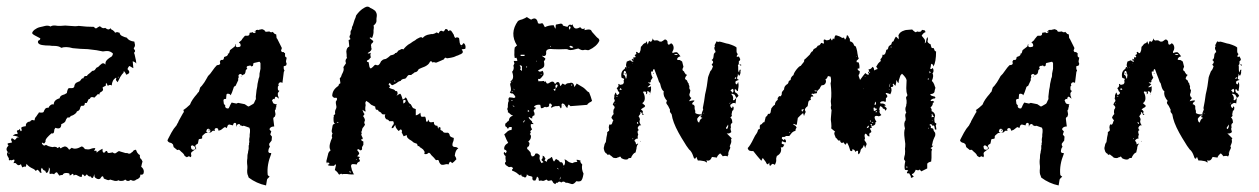

<svg xmlns="http://www.w3.org/2000/svg" viewBox="-22 -555 3844 586"><path d="M4 -111Q-2 -117 4 -118L9 -119Q13 -119 15 -121Q10 -129 13 -132Q15 -135 22 -128L26 -130L28 -133Q30 -137 36 -135Q31 -140 17 -141Q19 -143 23 -145L26 -146H29Q31 -145 31.5 -146.5Q32 -148 31 -151Q28 -156 31 -157L35 -158Q36 -158 37 -160L38 -162L39 -160L40 -157Q40 -154 43 -155Q45 -157 44 -160L43 -163V-165Q43 -168 57 -170Q56 -176 60 -180Q64 -184 70 -184Q71 -187 76 -189L80 -188H84Q83 -194 89 -200L93 -206Q95 -208 97 -212Q107 -210 111 -213L113 -218L116 -223Q120 -227 126 -226Q128 -231 132 -234Q137 -238 142 -236Q142 -250 160 -255Q161 -262 169 -265L175 -267L182 -271Q184 -284 188 -286H197Q204 -286 205 -292Q205 -297 210 -302L216 -305L221 -307L224 -310L226 -313Q229 -317 233 -316Q233 -322 239 -323H243Q245 -325 246 -327Q254 -333 260 -339Q262 -338 267 -341L270 -345L272 -348L278 -351L283 -356Q289 -362 293 -362Q296 -362 300 -358Q298 -368 309 -376L313 -379L318 -382Q321 -384 323 -391Q318 -397 309 -399Q304 -400 292 -398Q276 -402 246 -405L223 -406L200 -408Q179 -414 165 -409Q158 -415 142 -415H137L129 -416Q116 -416 111 -417Q100 -418 96 -422Q92 -426 95 -431L97 -432L99 -433Q101 -435 101 -438Q79 -449 77 -452Q74 -456 83 -464Q91 -470 99 -472L108 -474L116 -476Q126 -478 132 -474Q138 -478 147 -477L155 -476H163L177 -477L191 -476Q209 -474 218 -476Q242 -473 265 -473Q268 -467 273 -469L277 -472L283 -475Q286 -472 290 -470Q294 -468 299 -470Q310 -461 315 -469Q316 -467 318 -465L322 -463Q328 -459 329 -455Q333 -457 336 -457L339 -456L343 -455Q344 -448 351 -445L358 -442L365 -440Q371 -430 388 -428L389 -423L390 -418Q390 -412 386 -408L388 -404L390 -401Q391 -397 387 -394Q389 -390 391 -379L393 -370L394 -361Q392 -365 383 -368L384 -358L385 -347L381 -349L378 -351L374 -353Q373 -354 372 -353Q371 -352 369.5 -349.5Q368 -347 367 -344Q380 -332 363 -327L361 -332L358 -336Q355 -340 355 -333Q351 -330 345 -320L341 -312L337 -304Q331 -310 332 -313Q334 -316 332 -318Q320 -311 319 -294Q314 -298 307 -293Q304 -300 302 -302Q301 -301 301 -297Q302 -293 298 -292L294 -290Q291 -288 291 -287Q295 -280 289 -276L286 -274L284 -273Q281 -270 281 -266Q277 -270 274 -265L270 -261L266 -257Q255 -262 252 -253Q248 -254 246 -247Q244 -242 243 -241Q242 -240 237 -241Q237 -232 231 -232H226Q224 -230 223 -227Q221 -218 217 -217L213 -215Q211 -213 211 -211Q203 -203 194 -201Q190 -194 185 -197Q181 -193 180 -191L178 -186Q177 -181 165 -176Q165 -158 147 -165Q146 -164 144 -160L143 -153Q142 -146 135 -148Q118 -133 117 -127V-123Q116 -122 114 -118Q112 -116 110 -118L108 -119L106 -120Q105 -116 110 -112Q114 -109 118 -113Q126 -108 133 -107L139 -106L143 -107Q152 -107 153 -103Q154 -103 156 -104.5Q158 -106 160 -107Q161 -101 165 -103L167 -105L170 -106Q174 -108 176 -108Q183 -108 189 -98L193 -101L197 -104Q208 -97 227 -108Q230 -108 233 -105L235 -103L237 -100Q248 -98 253 -100L259 -102Q262 -103 269 -103Q267 -97 265 -94Q267 -95 272 -95Q273 -94 273 -89Q280 -96 291 -101Q290 -89 295 -89L298 -90L300 -93Q302 -95 305 -94Q305 -88 311 -88L317 -89L322 -90Q327 -85 332 -88L336 -91L341 -94L347 -92L354 -90Q361 -87 366 -88Q374 -83 380 -90L383 -92L385 -95Q389 -98 393 -98L395 -93L397 -89Q401 -83 405 -82Q404 -74 407 -71L410 -68L413 -62Q411 -56 409 -46Q417 -40 417 -31Q417 -20 406 -22Q407 -16 403 -12L399 -9L394 -7Q387 0 377 -6Q368 1 360 -7Q356 -3 350 -3Q344 -2 339 -5Q336 -2 328 -3L321 -5L314 -7Q310 -4 305 -6L300 -8L295 -10Q292 -24 284 -10Q279 -6 271 -11Q264 -15 267 -24Q266 -22 264 -18L263 -15L262 -13Q259 -9 254 -17Q250 -14 243 -23L237 -17L231 -23Q228 -22 228 -20V-17L227 -15Q223 -15 221 -16L215 -19Q208 -24 203 -19Q202 -23 201 -24Q200 -25 198 -24L195 -21Q191 -19 190 -20Q193 -27 181 -27Q176 -27 174 -26Q171 -25 169 -21Q163 -21 159 -19Q153 -28 152 -29Q148 -30 143 -23Q139 -26 130 -24Q129 -25 129 -29L130 -34Q131 -41 127 -44Q128 -37 124 -30Q119 -23 116 -34Q110 -34 106 -43Q101 -38 105 -28Q100 -26 98 -32L95 -35L93 -37Q91 -37 87 -33Q86 -36 81 -39L73 -43Q64 -48 59 -55L58 -51L57 -46Q53 -48 46 -44Q45 -46 43.5 -49.5Q42 -53 42 -54Q35 -48 30 -53L28 -55L26 -57Q23 -58 19 -57Q25 -68 20 -68L17 -67L14 -66Q11 -65 9 -67Q6 -64 5 -67V-72L2 -77L0 -81Q-2 -87 2 -91Q-7 -100 4 -111ZM7 -87 6 -89H5L4 -88L5 -86ZM338 -317H339V-321H338ZM241 -316V-317H240V-316ZM316 -305 317 -304V-303Q317 -305 316 -305ZM578 -97Q579 -97 579 -98Q578 -98 578 -97ZM309 -103Z M489 -126Q490 -127 490 -129Q492 -133 501 -150Q509 -164 514 -169Q517 -172 518 -175Q518 -176 519.5 -178Q521 -180 522 -182Q523 -184 523 -185Q524 -186 524 -187L529 -196L534 -205L538 -212H539V-217L537 -219Q538 -219 547 -226Q549 -228 552 -230.5Q555 -233 556 -234L558 -236Q563 -250 580 -269L581 -271Q583 -273 585 -275L589 -288Q593 -291 602 -304Q605 -309 608.5 -315Q612 -321 613 -323Q619 -328 627 -340Q633 -349 640 -356L646 -357Q647 -357 649 -359L650 -361V-362L649 -367L652 -372H656Q660 -372 661 -376L662 -381L670 -384L673 -387Q675 -388 673 -390V-391Q677 -391 678 -395L680 -402L693 -412L695 -414L696 -419H699Q698 -419 698 -418Q696 -416 698 -413Q700 -411 703 -411L709 -412Q710 -412 712 -414Q713 -417 712 -418V-420L711 -422Q709 -424 707 -425L710 -428Q716 -432 717 -436L719 -438Q721 -441 723 -443L726 -446H734Q736 -446 737 -447L739 -449L740 -455L747 -456Q748 -457 749 -457Q751 -454 754 -454Q758 -454 759 -458V-459Q759 -462 758 -463L764 -464H765Q767 -462 768 -464L778 -466L785 -463L786 -461Q787 -458 791 -458L800 -459L803 -457Q806 -456 809 -457L810 -458L816 -452Q816 -451 818 -451L821 -450L822 -441V-439Q825 -436 825 -435Q831 -424 838 -409V-407L836 -402V-400L837 -398L839 -396H844Q845 -393 848 -393V-384Q848 -382 851 -380L853 -379L851 -369V-366L853 -360L851 -355L848 -354Q842 -353 844 -349V-345L845 -342L846 -341V-339L845 -337Q844 -336 844 -334L840 -302L838 -303L835 -304Q832 -304 830 -302Q827 -299 828 -296L829 -294L827 -292Q826 -291 826 -289V-283Q826 -280 829 -278H831Q830 -277 828 -274L826 -271V-266Q826 -262 827 -261L828 -259V-257L829 -256V-254L824 -258Q821 -261 818 -259Q816 -253 816 -253L817 -252L814 -253H812L810 -251Q807 -248 809 -247Q811 -241 813 -239L816 -238L819 -237H823L822 -235Q821 -234 821 -230L822 -228Q818 -227 820 -223V-222L819 -221Q817 -219 817 -217L819 -206L818 -204V-202Q817 -198 815 -198Q812 -196 812 -193L815 -169Q807 -169 803 -165Q799 -161 802 -158L806 -154L804 -148Q802 -145 804 -143L808 -138L807 -126L800 -117Q799 -114 800 -111L802 -107Q797 -102 797 -92Q797 -91 799 -89Q800 -88 802 -88H805L806 -86Q792 -52 795 -22Q795 -20 798 -18L801 -16L794 -9Q794 -8 793 -7L790 11Q761 5 737 -13L735 -19Q731 -26 733 -42V-48Q731 -62 733 -72Q733 -82 734 -86L735 -88V-91Q737 -99 737 -101V-111Q739 -113 738 -118L739 -121V-123Q738 -127 739 -133L740 -138V-144L741 -152V-159Q741 -161 740 -162Q740 -166 737 -166L723 -171H720L718 -170L716 -171L714 -172H712L711 -173Q711 -176 709 -176Q706 -177 705 -176Q700 -174 700 -169H699V-175Q699 -180 695 -180Q693 -180 692 -179Q690 -177 690 -176L689 -172Q688 -173 686 -173L678 -175Q675 -175 673 -172L670 -164L667 -166Q665 -168 662 -166L653 -159Q652 -159 651 -158L645 -156L644 -160Q643 -164 639 -164H637Q636 -164 634 -162Q633 -161 633 -159L634 -155L631 -156H628L626 -155L622 -151L614 -150L606 -149Q605 -149 604 -148L597 -142L596 -141L595 -139V-133Q593 -131 589 -131Q584 -131 584 -127L582 -117L576 -113Q575 -112 575 -112Q575 -110 574 -110Q574 -108 575 -107L577 -103L576 -101Q576 -100 575 -100L563 -91Q561 -89 561 -86L562 -79L560 -75L557 -77Q554 -79 552 -77L548 -75L547 -76Q544 -77 541 -80Q540 -85 531 -92L527 -96Q525 -98 523 -98L519 -97L508 -106L506 -114L504 -116Q501 -119 499 -119Q492 -120 489 -126ZM668 -253H665Q660 -253 660 -248L661 -240Q661 -238 662 -237L666 -233L665 -232Q665 -225 672 -224H673Q677 -224 677 -227Q679 -229 679 -231L682 -237Q684 -241 685 -242L699 -239Q701 -239 702 -240L705 -241L725 -237L734 -231Q736 -229 739 -231L751 -238L753 -240L758 -251Q759 -251 759 -253Q758 -258 760 -271L761 -280L763 -290L764 -299L766 -308L767 -313L768 -317Q769 -318 769.5 -321Q770 -324 770 -326V-330L771 -335L772 -340L773 -345V-362L771 -366Q768 -367 767 -366L754 -363Q751 -363 751 -359L750 -354L745 -352Q745 -354 742 -355H740L738 -354H735Q734 -354 733 -353L731 -351V-348L732 -346L733 -345L730 -343Q728 -341 728 -340Q727 -327 720 -327L719 -326L717 -325Q717 -327 716 -327L715 -328Q714 -328 713 -329Q712 -330 711 -329L708 -328Q705 -325 706 -322Q707 -321 707 -320L705 -316V-310L697 -293L693 -291Q691 -289 691 -287Q686 -271 682 -264Q680 -269 673 -269Q669 -269 669 -264ZM563 -111 561 -109Q560 -108 561 -107Q561 -98 567 -98H570Q574 -99 574 -102V-105L573 -107L568 -110Q567 -112 563 -111ZM614 -150 616 -151H617L620 -154Q620 -158 619 -159L617 -160L615 -162H613Q611 -162 609 -159V-158L608 -156Q607 -154 608 -153L610 -151Q611 -150 614 -150ZM616 -158Q617 -158 617 -157V-155L613 -159Q616 -159 616 -158ZM756 -456 755 -459 759 -460 758 -458Q757 -456 756 -456ZM714 -321 713 -323 715 -324Q715 -322 714 -321ZM708 -168V-169L709 -170Q709 -168 708 -168Z M975 -67 977 -75 979 -83Q980 -91 987 -96Q982 -104 985 -116L988 -126L992 -135Q989 -140 993 -148Q989 -152 991 -160L992 -165L993 -171Q994 -177 1001 -177Q996 -179 996 -189V-196Q998 -201 996 -203L999 -205L1001 -207Q1000 -213 1001 -217L1002 -220L1003 -222Q1006 -227 1004 -234L1003 -240V-245Q1010 -254 1004 -257Q997 -254 992 -262Q992 -281 1011 -293Q1011 -298 1017 -301L1016 -308L1015 -316Q1018 -319 1019 -321L1020 -324L1021 -327L1024 -333L1026 -338Q1028 -344 1026 -350L1030 -356L1034 -362Q1030 -372 1037 -378L1036 -382V-388L1035 -398Q1036 -410 1044 -413Q1042 -429 1042 -433Q1044 -433 1045 -434L1048 -436Q1044 -440 1045 -445L1047 -449Q1048 -450 1048 -454Q1047 -460 1050 -463L1052 -468V-471L1053 -474L1054 -476L1055 -478Q1058 -488 1060 -494L1063 -501L1065 -508Q1070 -515 1076 -521L1083 -527L1091 -532Q1101 -538 1108 -531L1116 -527L1123 -522Q1129 -514 1128 -506L1127 -498V-490Q1126 -483 1118 -477Q1120 -472 1118 -462Q1119 -452 1114 -440Q1114 -438 1111 -440L1108 -441L1106 -439Q1116 -431 1117 -430Q1118 -428 1116 -426L1115 -424L1113 -423Q1109 -418 1111 -413V-410L1112 -407Q1113 -400 1100 -393Q1102 -391 1105 -392L1107 -393L1110 -394Q1107 -388 1110 -380L1107 -377L1105 -374Q1102 -372 1098 -370Q1097 -368 1099 -366H1101L1103 -365L1104 -360L1105 -354Q1106 -347 1110 -346Q1116 -350 1121 -356Q1123 -358 1126 -357L1128 -356H1130Q1132 -355 1135 -358Q1138 -361 1141 -368L1147 -373Q1153 -375 1155 -375Q1156 -375 1163 -380Q1167 -383 1170 -386L1174 -387L1178 -388Q1183 -390 1184 -393Q1190 -393 1193 -400L1197 -402L1201 -404Q1205 -407 1209 -404Q1211 -407 1217 -413Q1223 -419 1231 -423L1238 -428L1245 -432L1250 -436L1256 -439Q1264 -444 1268 -439Q1275 -448 1289 -450L1294 -451H1299Q1307 -453 1310 -456L1313 -455L1317 -453Q1319 -460 1324 -461H1326L1328 -460Q1331 -458 1333 -460Q1336 -463 1337 -466Q1344 -468 1346 -460Q1352 -464 1355 -461L1358 -457L1361 -452L1363 -449L1364 -445Q1366 -440 1368 -439Q1372 -443 1379 -439L1380 -433L1381 -425Q1383 -417 1386 -417Q1389 -417 1392 -423Q1395 -423 1395 -422Q1401 -415 1398 -406L1392 -405Q1388 -405 1387 -404Q1395 -395 1385 -390L1380 -388L1376 -386Q1369 -384 1368 -383Q1365 -381 1355 -379L1349 -378L1342 -377Q1336 -382 1333 -374L1322 -369Q1318 -367 1310 -364H1307L1304 -365Q1300 -366 1298 -364Q1297 -367 1294 -368Q1292 -369 1290 -366Q1287 -358 1275 -352L1265 -348L1256 -344Q1252 -336 1247 -335L1243 -334L1241 -332Q1239 -331 1238 -330Q1237 -329 1235 -328L1233 -326H1229Q1224 -328 1219 -319L1215 -315L1209 -314Q1202 -312 1201 -308Q1198 -308 1193 -305L1189 -302L1186 -300L1182 -298L1180 -297L1176 -295Q1172 -295 1168 -302Q1164 -299 1164 -297L1167 -294Q1170 -291 1165 -288Q1166 -287 1170 -285L1176 -283Q1182 -282 1185 -277Q1191 -278 1191 -273Q1193 -268 1188 -263L1192 -265L1195 -267L1199 -269Q1202 -269 1207 -251Q1213 -253 1216 -258Q1219 -255 1220 -253L1222 -248Q1225 -241 1229 -238Q1232 -238 1235 -231Q1236 -228 1239 -225Q1241 -224 1247 -222V-203Q1254 -204 1261 -211Q1262 -200 1264 -199Q1265 -198 1275 -199Q1277 -197 1277 -195L1278 -191Q1278 -184 1281 -183Q1282 -183 1284 -186V-188L1286 -190Q1286 -184 1291 -182Q1293 -181 1302 -183Q1302 -171 1313 -171L1314 -167L1315 -163Q1317 -163 1317 -165V-168Q1323 -166 1323 -164L1322 -162Q1322 -159 1323 -158Q1328 -156 1329 -155L1330 -153L1331 -152Q1333 -149 1345 -150Q1348 -149 1350 -145V-143L1351 -141Q1352 -137 1363 -134Q1363 -129 1362 -125L1360 -120L1359 -116Q1358 -111 1360.5 -108.5Q1363 -106 1370 -106Q1372 -106 1377 -102Q1368 -98 1366 -80L1369 -75L1371 -69Q1363 -60 1358 -57Q1353 -63 1351 -61L1349 -58L1347 -53Q1342 -55 1336 -53L1331 -52H1326Q1322 -54 1321 -56L1319 -59L1318 -62Q1317 -69 1309 -66L1306 -69L1303 -73L1296 -80L1294 -82L1292 -85Q1291 -87 1287 -89L1284 -87L1281 -85Q1277 -84 1273 -85L1274 -90Q1274 -93 1272 -95L1270 -98L1268 -100Q1267 -101 1265 -102L1263 -104L1260 -105L1258 -108Q1256 -110 1253 -109Q1252 -118 1245 -118Q1244 -118 1239 -121L1236 -124L1233 -126Q1218 -134 1220 -142Q1219 -143 1215 -141Q1211 -139 1210 -139Q1207 -144 1204 -151V-152L1205 -154Q1205 -157 1203 -159Q1201 -161 1199 -159L1197 -157L1195 -155Q1184 -165 1185 -173L1182 -171L1180 -167Q1177 -163 1173 -164Q1174 -170 1178 -174Q1182 -178 1178 -185H1166Q1164 -190 1157 -191Q1150 -198 1154 -206Q1145 -205 1143 -208L1142 -210L1141 -211Q1138 -214 1134 -215Q1134 -217 1130 -220H1127Q1124 -220 1123 -230L1120 -231L1116 -233Q1112 -234 1109 -237Q1106 -241 1096 -247L1094 -244L1093 -241L1094 -234L1093 -228Q1092 -221 1094 -215Q1092 -214 1090 -216L1087 -218L1084 -220Q1085 -217 1087 -213L1088 -210L1090 -208Q1091 -205 1086 -201Q1094 -190 1091 -185L1090 -183V-181Q1089 -180 1092 -175L1090 -171L1087 -167Q1083 -163 1083 -158L1082 -155L1081 -153Q1079 -151 1083 -149Q1079 -146 1082 -140L1084 -136Q1086 -133 1084 -130Q1079 -130 1080 -128Q1082 -125 1087 -123V-113L1084 -108Q1082 -104 1083 -102Q1084 -98 1079 -96L1076 -97L1074 -99Q1070 -101 1068 -97Q1074 -90 1074 -88Q1076 -86 1068 -78L1076 -76Q1078 -74 1075 -74L1074 -73L1073 -71Q1079 -63 1075 -62L1073 -61L1070 -59Q1068 -58 1067 -53L1059 -54H1053Q1047 -52 1051 -41L1052 -36L1054 -32Q1056 -25 1059 -23Q1053 -22 1044 -23L1037 -24H1026L1022 -23Q1020 -27 1014 -22Q1012 -22 1008 -29L1004 -33Q1003 -34 1000 -36Q1000 -37 1002 -45Q1004 -51 1003 -53Q1002 -54 1000 -52L999 -51L998 -49H987Q980 -49 978 -52L981 -53Q982 -54 982 -54Q984 -54 984 -55L982 -57L979 -60Q978 -60 977 -58L976 -56Q973 -62 975 -67ZM1209 -239Q1216 -242 1216 -247Q1216 -253 1208 -248Q1209 -246 1209 -239ZM1050 -29Q1048 -33 1043 -31Q1046 -28 1050 -29ZM1184 -305Q1185 -309 1182 -310Q1181 -306 1184 -305ZM1008 -182H1006Q1006 -180 1008 -180L1009 -181H1011Q1011 -183 1009 -183ZM1064 -68H1068Q1065 -71 1064 -68ZM1226 -230H1227L1228 -231Q1226 -233 1226 -230ZM1388 -413V-414L1387 -413V-412Z M1516 -85Q1514 -90 1519 -91Q1519 -89 1521 -87Q1529 -95 1517 -99Q1515 -111 1529 -119Q1525 -125 1517 -145L1522 -149L1527 -154Q1534 -159 1539 -158L1540 -163V-167Q1530 -169 1529 -162L1527 -163L1526 -164Q1526 -166 1523 -168L1521 -169L1520 -171V-177Q1522 -180 1524 -180Q1524 -182 1527 -184L1529 -185L1531 -187Q1532 -199 1544 -202Q1538 -204 1535 -207L1532 -210Q1530 -212 1528 -212Q1529 -217 1526 -222L1528 -228V-234Q1528 -242 1531 -247L1530 -250V-253Q1530 -256 1533 -258L1542 -257Q1547 -255 1549 -257Q1551 -258 1551 -259Q1551 -260 1549.5 -262.5Q1548 -265 1545 -268L1542 -270H1538Q1535 -271 1534 -274Q1539 -276 1537 -288L1536 -292L1535 -297Q1535 -301 1538 -304L1537 -305L1536 -307Q1549 -314 1541 -336Q1546 -341 1546 -349L1545 -355L1548 -361L1546 -369H1556Q1558 -371 1556 -374L1555 -377L1554 -379Q1553 -378 1549 -378Q1547 -388 1548 -394V-402L1549 -410Q1554 -415 1556 -416Q1532 -454 1559 -491L1565 -494L1572 -496Q1582 -500 1586 -503L1592 -499L1599 -495Q1616 -506 1620 -484Q1624 -482 1628 -483L1631 -484Q1634 -484 1635 -483Q1636 -481 1641 -472Q1652 -478 1668 -478L1670 -473L1673 -467L1674 -472V-476Q1674 -479 1675 -480L1690 -483Q1696 -482 1696 -477Q1699 -476 1704 -474.5Q1709 -473 1710 -473Q1712 -477 1715 -479Q1720 -481 1721 -478L1723 -479L1725 -481Q1729 -468 1736 -468Q1742 -468 1749 -472Q1755 -463 1763 -469Q1762 -468 1762 -463L1767 -464L1773 -465Q1782 -465 1783 -461Q1784 -458 1790 -452L1798 -443L1801 -440L1804 -438Q1808 -434 1807 -430Q1799 -413 1775 -402H1770Q1767 -403 1763 -403L1758 -402Q1753 -401 1743 -407L1735 -405L1727 -403Q1717 -401 1711 -404Q1710 -405 1707 -405H1702Q1684 -404 1666 -405Q1652 -407 1647 -402Q1644 -399 1645 -393Q1645 -381 1632 -385Q1633 -383 1637 -381L1639 -379L1641 -378Q1645 -376 1638 -368Q1641 -354 1637 -350Q1635 -347 1620 -340Q1624 -333 1634 -339Q1639 -331 1636 -325L1634 -323Q1633 -321 1632 -320L1626 -314H1620Q1621 -312 1621 -307Q1633 -307 1638 -308Q1640 -303 1644 -307Q1645 -300 1649 -300Q1652 -300 1656 -303Q1660 -306 1664 -306Q1669 -306 1672 -298Q1678 -307 1683 -304Q1686 -303 1688 -292L1692 -296L1693 -298V-299Q1695 -301 1703 -296L1705 -298L1708 -300Q1713 -302 1715 -301Q1729 -307 1731 -289Q1732 -291 1735 -295Q1738 -299 1738 -300L1748 -294L1758 -288L1763 -284L1767 -280Q1771 -275 1776 -273L1781 -260L1785 -247L1781 -244L1777 -242Q1771 -238 1770 -235L1745 -233L1719 -231L1714 -236Q1710 -232 1710 -226Q1708 -225 1704 -231Q1704 -232 1703 -233L1701 -236L1698 -238Q1695 -241 1692 -237V-230Q1692 -226 1690 -224Q1688 -226 1687 -228L1686 -230L1685 -232L1679 -231H1673Q1667 -230 1661 -226Q1659 -228 1661 -231L1662 -232L1663 -235L1661 -236Q1659 -238 1657 -240Q1654 -238 1654 -236V-233L1653 -230Q1645 -226 1642 -229L1639 -228L1636 -226Q1632 -224 1629 -225Q1629 -227 1627 -235Q1615 -237 1608 -230Q1608 -229 1610 -227H1613Q1614 -226 1612 -223L1609 -221L1607 -219V-215L1609 -211Q1610 -207 1609 -203L1606 -202L1604 -200Q1601 -199 1603 -194Q1601 -193 1597 -195L1595 -197L1592 -198Q1591 -195 1595 -191L1599 -187L1602 -184Q1601 -182 1603 -180L1605 -179Q1606 -178 1606 -176Q1601 -177 1599 -176Q1597 -175 1598 -172Q1598 -168 1599 -166L1602 -160Q1595 -155 1597 -152L1598 -151V-150Q1598 -149 1595 -146Q1600 -142 1598 -134Q1597 -129 1590 -122Q1594 -121 1594 -116L1593 -112L1592 -108Q1589 -109 1587 -104Q1586 -100 1590 -98Q1598 -90 1598 -87V-84L1601 -78Q1609 -76 1612 -86Q1618 -88 1622 -84Q1627 -81 1625 -76Q1623 -68 1631 -57L1634 -59L1637 -60L1630 -67Q1636 -72 1634 -80Q1639 -78 1640 -76L1641 -73L1643 -71L1640 -65L1642 -64Q1645 -62 1647 -61Q1647 -67 1652 -70L1657 -72L1661 -76Q1664 -75 1665 -69Q1667 -63 1669 -62L1672 -66L1675 -70L1678 -68L1682 -66Q1685 -64 1687 -60H1691Q1695 -59 1696 -55L1697 -52L1699 -49Q1705 -57 1701 -69L1707 -66L1712 -62Q1716 -59 1725 -57Q1726 -58 1732 -60L1740 -61L1739 -64L1737 -67Q1741 -68 1750 -65Q1747 -61 1755 -53Q1752 -39 1759 -25L1757 -15Q1755 -8 1754 -7Q1751 1 1737 -2Q1730 7 1724 7L1720 6L1717 5Q1710 2 1705 3Q1698 -4 1691 2Q1684 -4 1680 3Q1677 2 1676 3L1674 5L1673 7Q1668 5 1666 2L1664 -2L1661 -5L1657 -4L1653 -3Q1649 -3 1646 -7Q1637 -2 1634 -3L1630 -4Q1626 -4 1623 -3L1622 -7V-10Q1621 -14 1617 -16L1615 -10L1612 -4Q1607 -3 1604.5 -5.5Q1602 -8 1603 -15L1599 -17L1594 -18Q1587 -20 1586 -24V-21L1585 -18Q1584 -14 1580 -13L1577 -15L1573 -16Q1569 -17 1569 -22Q1567 -24 1567 -21L1566 -20H1564L1559 -24L1554 -28Q1546 -33 1541 -34V-38L1544 -41Q1543 -44 1538 -46L1534 -45H1531L1522 -51L1520 -54L1519 -56Q1519 -60 1522 -61Q1520 -74 1521 -79Q1518 -80 1516 -85ZM1571 -338V-353Q1569 -355 1567 -355.5Q1565 -356 1564 -355L1566 -352L1567 -349Q1568 -346 1565 -343L1567 -342Q1569 -340 1571 -338ZM1716 -412 1719 -410 1722 -409Q1725 -408 1728 -411L1725 -413L1721 -415Q1717 -416 1716 -412ZM1673 -291 1674 -288V-285L1676 -287L1678 -289Q1680 -293 1680 -294Q1680 -295 1678 -297Q1677 -298 1675 -296Q1673 -294 1673 -291ZM1579 -388H1567V-384H1577Q1580 -384 1579 -388ZM1717 -464 1718 -467 1719 -470Q1721 -473 1716 -475Q1712 -471 1717 -464ZM1574 -180 1581 -187Q1578 -188 1576.5 -186Q1575 -184 1574 -180ZM1674 -285 1671 -284 1667 -282 1672 -277ZM1688 -16 1687 -11 1686 -7Q1690 -9 1688 -16ZM1589 -220V-213L1592 -215L1594 -216Q1592 -217 1589 -220ZM1724 -293V-298Q1719 -295 1724 -293ZM1680 -43 1679 -40 1683 -38 1682 -40 1681 -41ZM1542 -232Q1545 -231 1548 -228Q1547 -234 1542 -232ZM1660 -411Q1659 -412 1659 -415Q1655 -413 1660 -411ZM1543 -248Q1542 -248 1540 -250Q1539 -249 1539 -247Q1541 -246 1543 -248ZM1586 -352H1584Q1583 -351 1584 -350Q1584 -349 1586 -349Q1586 -350 1587 -351ZM1544 -276H1539Q1541 -273 1544 -276ZM1545 -284 1548 -279Q1548 -284 1545 -284ZM1615 -370V-366L1616 -368L1617 -369Q1615 -369 1615 -370ZM1628 -328H1632V-329H1628ZM1539 -304 1541 -305H1542Q1542 -306 1541 -307Q1541 -306 1539 -304ZM1696 -233H1698V-232H1696ZM1698 -43V-44H1697Q1697 -43 1698 -43ZM1526 -144 1527 -143Q1527 -144 1526 -144ZM1603 -73 1602 -72Z M1823 -93Q1820 -101 1821 -105L1822 -109L1823 -114Q1825 -120 1827 -121Q1827 -122 1829 -136Q1832 -147 1831 -151L1834 -154L1837 -156V-161L1836 -166Q1836 -172 1839 -176Q1843 -172 1846 -178L1848 -184L1850 -188L1847 -191Q1847 -192 1846 -193Q1845 -194 1844 -195Q1845 -201 1851 -207L1850 -211V-216Q1850 -221 1853 -224Q1855 -228 1853 -230L1851 -233Q1847 -235 1849 -238L1851 -242L1854 -246Q1855 -250 1852 -254L1853 -259V-264Q1855 -270 1857 -273Q1858 -271 1859.5 -268Q1861 -265 1861 -264Q1867 -268 1868 -270Q1869 -274 1864 -277Q1864 -281 1860 -286Q1868 -291 1865 -298Q1867 -300 1868 -298L1869 -297Q1871 -295 1879 -298Q1884 -303 1881 -309Q1884 -312 1882 -315L1879 -316L1875 -318Q1871 -337 1885 -345V-347L1886 -349Q1888 -351 1890 -351Q1888 -355 1889 -359L1890 -363L1891 -367L1896 -369L1901 -371L1903 -370L1905 -368Q1909 -366 1911 -367Q1911 -369 1910 -370H1908Q1905 -370 1907 -376Q1909 -374 1912 -373Q1911 -375 1911 -380H1917Q1919 -382 1917 -384L1916 -385L1915 -387Q1922 -390 1920 -392L1919 -394Q1919 -395 1921 -397L1923 -396L1925 -394Q1927 -392 1929 -393Q1931 -395 1933 -402L1934 -412L1937 -415L1941 -420Q1945 -424 1947 -423L1950 -426L1951 -429Q1953 -427 1953 -425L1954 -422L1955 -419L1956 -422L1957 -425Q1957 -428 1960 -430Q1965 -425 1967 -430L1969 -433L1970 -438Q1973 -429 1980 -432Q1985 -432 1987 -431Q1989 -429 1992 -428H1997L2002 -431L2006 -434Q2011 -436 2015 -429Q2015 -412 2026 -423Q2031 -421 2033 -415Q2035 -409 2033 -403L2032 -401L2031 -399Q2029 -396 2031 -393Q2040 -397 2045 -395Q2050 -390 2055 -383L2051 -382L2048 -380Q2046 -379 2044 -374Q2047 -371 2051 -372Q2053 -372 2054 -371Q2058 -369 2060 -367L2064 -351Q2061 -346 2061 -343Q2061 -339 2066 -337Q2065 -336 2071 -328Q2073 -328 2074 -327V-325Q2071 -323 2069 -317Q2068 -313 2073 -311L2075 -309L2076 -306Q2078 -301 2080 -300V-297L2081 -295Q2083 -290 2082 -289Q2081 -284 2085 -280L2084 -273L2082 -267Q2082 -260 2088 -256L2086 -253L2084 -251Q2083 -250 2081 -246L2085 -247L2090 -248Q2094 -249 2098 -248Q2097 -248 2097 -247Q2097 -246 2096 -245L2094 -244Q2092 -243 2090 -237Q2096 -236 2098 -231V-225Q2098 -221 2100 -217V-210Q2107 -205 2120 -206Q2119 -208 2121 -213L2124 -220V-222L2123 -225Q2127 -244 2127 -246L2130 -267Q2136 -291 2139 -319L2141 -325L2143 -330Q2145 -338 2149 -341L2152 -347L2154 -353L2152 -355L2150 -358Q2159 -366 2150 -372Q2154 -374 2155 -378L2156 -384Q2156 -393 2162 -396L2161 -400L2159 -404Q2157 -411 2160 -412Q2158 -417 2161 -421L2163 -425L2165 -429Q2169 -426 2174 -428L2179 -427L2186 -425Q2189 -424 2194.5 -422.5Q2200 -421 2202 -421Q2221 -415 2226 -410V-399Q2226 -393 2230 -390L2228 -387L2226 -383Q2230 -380 2233 -383L2235 -379L2237 -375Q2238 -371 2233 -368V-361Q2233 -358 2230 -356Q2231 -355 2231 -350V-344Q2231 -336 2234 -334V-337L2235 -340Q2235 -343 2239 -342L2238 -338V-332Q2236 -324 2234 -324Q2233 -324 2230 -330V-325L2228 -319Q2226 -313 2234 -311L2230 -310L2227 -309Q2225 -308 2222 -305L2223 -303V-300Q2225 -298 2227 -297L2231 -305Q2233 -295 2232 -290L2231 -284L2230 -277Q2228 -277 2227 -278L2225 -281Q2224 -284 2220 -281L2222 -273Q2226 -271 2228 -269L2230 -266L2232 -263L2229 -259L2225 -256Q2223 -240 2223 -239Q2219 -242 2214 -240L2211 -238L2207 -235Q2206 -228 2212 -225L2213 -226V-228Q2214 -231 2215 -230Q2218 -228 2217 -224Q2217 -218 2213 -217Q2211 -209 2211 -207V-204L2212 -202Q2212 -201 2207 -196Q2213 -193 2213 -180Q2206 -177 2209 -166Q2207 -164 2208 -159L2209 -156L2210 -152Q2204 -146 2196 -148L2200 -144L2204 -140L2211 -133Q2211 -131 2209 -129Q2211 -124 2209 -118L2207 -113L2205 -108Q2208 -107 2206 -101L2204 -97L2202 -93Q2203 -89 2200 -89Q2202 -85 2201 -83L2198 -77Q2195 -80 2191 -79H2188L2184 -78L2180 -83L2176 -87Q2167 -80 2166 -74L2159 -75L2151 -76Q2145 -61 2134 -66L2135 -63L2136 -60Q2135 -58 2132 -61L2130 -62L2128 -63Q2114 -66 2108 -65Q2107 -67 2105.5 -70.5Q2104 -74 2104 -75Q2102 -77 2102 -74L2101 -72L2100 -71Q2098 -70 2096.5 -72Q2095 -74 2094 -78Q2089 -93 2081 -99L2073 -110L2065 -123Q2059 -132 2049 -150Q2031 -183 2028 -206L2026 -209L2023 -213Q2022 -217 2023 -220L2019 -228L2017 -232L2014 -236Q2009 -242 2014 -247Q2009 -252 2005 -261Q2002 -271 2004 -276Q1998 -280 1995 -291L1993 -299Q1993 -300 1992 -301.5Q1991 -303 1990 -304Q1989 -305 1989 -306L1986 -315L1982 -325Q1975 -343 1975 -344Q1970 -344 1971 -337Q1966 -337 1965 -336L1966 -327Q1968 -321 1970 -318L1964 -309Q1965 -305 1963 -304Q1961 -302 1956 -304Q1957 -301 1964 -298Q1957 -291 1954 -289Q1961 -288 1965 -292V-280Q1964 -275 1962 -269Q1962 -276 1953 -277Q1955 -269 1950 -267V-275H1947L1944 -276Q1941 -276 1941 -273Q1946 -265 1946 -255Q1946 -245 1938 -240L1941 -238L1942 -237L1944 -235Q1946 -235 1947 -231Q1945 -227 1941 -226L1938 -224L1934 -221Q1944 -215 1938 -209Q1946 -206 1940 -204L1938 -206L1937 -209Q1936 -212 1933 -213Q1932 -212 1932 -210L1933 -209Q1933 -208 1927 -200Q1930 -196 1931 -192V-189L1930 -186Q1929 -180 1935 -172Q1930 -175 1925 -167Q1923 -162 1928 -158Q1921 -156 1926 -144Q1923 -139 1925 -132Q1918 -133 1914 -125Q1919 -122 1919 -114L1925 -117Q1927 -116 1923 -112L1922 -109L1921 -106Q1921 -102 1920 -99L1919 -95L1918 -90Q1913 -88 1910 -84L1906 -78L1904 -73Q1895 -73 1894 -69Q1886 -66 1875 -72L1874 -73L1873 -75Q1871 -78 1870 -77L1866 -75Q1863 -75 1861 -73Q1857 -72 1853 -73Q1849 -73 1847 -76Q1844 -79 1842 -80L1837 -84Q1832 -80 1830 -86Q1826 -87 1823 -93ZM1890 -330Q1888 -336 1887 -338Q1884 -339 1883 -338Q1881 -334 1881 -326Q1883 -327 1885 -324Q1887 -321 1888 -315Q1891 -316 1890 -320Q1892 -325 1890 -330ZM2106 -193V-189L2107 -186Q2108 -182 2112 -181Q2114 -192 2122 -195L2120 -196L2118 -197Q2116 -197 2116 -199Q2117 -200 2118 -201Q2119 -202 2120 -202Q2115 -204 2112 -200L2109 -197ZM2220 -266 2218 -267 2215 -268Q2212 -270 2210 -268Q2218 -260 2215 -250Q2217 -248 2220 -250L2222 -253L2225 -256L2223 -261ZM2214 -284 2211 -282 2207 -279Q2208 -279 2210 -277L2212 -274Q2212 -271 2216 -274Q2218 -282 2214 -284ZM2198 -171 2195 -167Q2192 -163 2197 -161Q2202 -169 2200 -175ZM2035 -388Q2043 -386 2047 -389Q2042 -392 2035 -388ZM1871 -286 1870 -284 1869 -281H1875Q1876 -282 1874 -284L1873 -285ZM2224 -320 2222 -318 2220 -315Q2221 -314 2222 -314Q2223 -314 2223 -315L2225 -316Q2225 -319 2224 -320ZM1922 -181 1923 -179V-178Q1925 -175 1926 -178L1925 -181L1923 -183Q1922 -183 1922 -181ZM2240 -358V-354L2237 -356L2234 -358ZM2123 -211 2128 -206Q2125 -211 2123 -211ZM2203 -237 2208 -242Q2205 -242 2203 -237ZM1864 -261Q1859 -261 1858 -260Q1861 -258 1864 -261ZM1886 -328 1885 -330V-332L1887 -331L1888 -329Q1887 -329 1886 -328ZM1890 -351V-346Q1892 -348 1890 -351ZM1971 -330 1972 -332 1973 -333Q1975 -330 1971 -330ZM1911 -131 1909 -133Q1908 -131 1908.5 -130.5Q1909 -130 1911 -131ZM1855 -237Q1856 -238 1856 -239Q1855 -240 1855 -239Q1854 -239 1854 -238Q1854 -237 1855 -237ZM2120 -206V-202Q2122 -204 2120 -206ZM1932 -124 1933 -125Q1935 -124 1934 -123ZM1897 -349H1898V-351Q1897 -351 1897 -349ZM1908 -361Q1908 -363 1907 -363Q1907 -361 1908 -361ZM1962 -266H1961Q1961 -268 1962 -268ZM1960 -281H1961ZM2191 -91H2192L2191 -92ZM1934 -162H1935Z M2277 -94H2271L2266 -95Q2262 -96 2260 -103Q2268 -111 2278 -132Q2282 -141 2288 -149L2290 -153L2291 -157Q2293 -162 2297 -161V-171Q2299 -176 2303 -176Q2307 -183 2311 -182L2315 -198Q2321 -202 2322 -208Q2327 -205 2330 -212L2331 -219Q2332 -221 2332 -224Q2338 -233 2343 -235Q2343 -240 2346 -245L2349 -248L2352 -251Q2350 -255 2354 -259Q2356 -263 2361 -261L2364 -267V-271Q2364 -275 2371 -282Q2371 -293 2382 -299L2384 -302L2385 -306Q2386 -309 2391 -311Q2391 -320 2400 -326Q2400 -331 2409 -343Q2418 -354 2422 -354L2425 -358L2429 -363Q2434 -368 2432 -372Q2436 -375 2446 -385L2450 -389L2452 -393Q2455 -398 2459 -399Q2459 -403 2463 -406L2467 -408L2471 -411Q2473 -416 2476 -416Q2478 -416 2480 -418Q2483 -421 2484 -424H2486L2488 -423Q2491 -421 2493 -423Q2491 -431 2492.5 -433.5Q2494 -436 2500 -432Q2512 -432 2513 -439Q2517 -427 2519 -435Q2520 -436 2520 -438L2522 -437L2524 -435Q2525 -444 2528 -447Q2530 -448 2540 -444L2544 -442L2547 -440Q2552 -438 2553 -441Q2555 -439 2555 -438L2556 -436L2557 -434Q2560 -437 2561 -440L2562 -444L2563 -448Q2567 -446 2568 -443L2569 -440L2571 -438L2572 -434V-429Q2580 -427 2583 -421L2585 -416Q2586 -415 2590 -413L2591 -410L2592 -407L2594 -399L2595 -392Q2597 -379 2599 -376L2597 -374L2595 -372Q2591 -370 2593 -365H2598Q2602 -358 2601 -346H2598L2595 -345Q2597 -339 2602 -338Q2602 -332 2601 -330L2600 -328L2599 -327Q2597 -325 2603 -311L2611 -322L2619 -332Q2624 -327 2628 -327Q2632 -327 2627 -335L2629 -336H2631Q2629 -342 2629 -344Q2635 -342 2641 -351Q2646 -349 2646 -340Q2653 -344 2656 -344Q2657 -347 2652 -351L2655 -356L2658 -361Q2664 -368 2666 -368V-371L2665 -374Q2673 -382 2671 -388Q2677 -386 2680 -392L2682 -398L2683 -403Q2688 -403 2689 -409Q2689 -410 2689.5 -411.5Q2690 -413 2691 -414Q2695 -418 2698 -419L2699 -422L2700 -425Q2701 -428 2705 -429L2708 -436L2712 -443Q2714 -443 2716 -440L2718 -438L2720 -435Q2721 -436 2721 -441L2720 -447Q2724 -458 2738 -462Q2740 -463 2744 -463.5Q2748 -464 2750 -464L2762 -465L2766 -461L2770 -458Q2773 -455 2777 -459Q2789 -455 2792 -464L2796 -463H2799Q2801 -462 2803 -457Q2796 -455 2791 -446L2796 -440L2800 -435Q2803 -429 2800 -423Q2804 -424 2805 -431L2806 -437Q2808 -441 2809 -442Q2810 -439 2810 -433L2809 -431V-429Q2808 -425 2819 -419V-416L2820 -413Q2820 -410 2823 -408Q2828 -410 2829 -405L2831 -400Q2833 -398 2835 -398Q2835 -366 2827 -352Q2826 -358 2822 -360Q2821 -361 2820 -359Q2819 -357 2819 -353L2817 -345Q2822 -343 2825 -348Q2830 -337 2824 -331Q2829 -324 2822 -308Q2826 -305 2829 -298L2831 -292L2833 -287L2831 -280L2830 -274Q2827 -268 2818 -268Q2816 -264 2824 -262L2827 -261H2829Q2832 -260 2833 -257Q2832 -254 2828 -254H2826L2824 -253Q2820 -251 2818 -249Q2820 -245 2823 -247H2826L2829 -244Q2829 -242 2828 -242H2826L2825 -241Q2826 -234 2818 -227Q2823 -221 2821 -216Q2831 -212 2832 -202Q2829 -194 2830 -187Q2830 -179 2835 -179Q2837 -176 2834 -173L2835 -167L2836 -160Q2831 -158 2831 -163L2830 -168Q2830 -170 2828 -172Q2822 -170 2822 -175Q2825 -177 2823 -179Q2824 -175 2821 -175L2819 -176H2816Q2815 -173 2816 -172H2818L2819 -170V-164Q2826 -164 2827 -160V-158L2828 -156Q2830 -152 2832 -150Q2834 -142 2830 -136Q2830 -135 2827 -129L2825 -123L2824 -118Q2821 -109 2823 -109Q2823 -109 2826 -112Q2827 -108 2818 -103L2821 -101L2823 -98Q2821 -96 2821 -92V-73L2820 -62Q2809 -59 2808 -55V-41L2790 -32L2788 -34Q2787 -36 2785 -38Q2783 -33 2773 -37Q2768 -25 2762 -24Q2760 -22 2763 -20L2765 -18L2767 -16Q2763 -13 2758 -12Q2759 -14 2757 -19L2755 -22L2753 -26H2747Q2745 -28 2747 -31L2749 -33L2750 -35L2745 -36Q2741 -36 2740 -37Q2737 -45 2741 -63L2737 -69L2738 -76L2740 -84Q2741 -94 2740 -101Q2741 -106 2741 -116L2739 -132Q2736 -153 2740 -163Q2735 -180 2742 -188V-194L2741 -200Q2740 -207 2744 -211Q2739 -222 2743 -230Q2744 -231 2744 -236L2745 -240V-248L2744 -253Q2742 -260 2747 -262V-267Q2744 -273 2744 -286Q2745 -301 2745 -310Q2744 -318 2731 -330Q2726 -326 2725 -321L2722 -312L2721 -308V-305Q2721 -302 2720 -302Q2718 -302 2714 -311L2713 -302L2711 -293L2704 -300Q2702 -298 2703 -296L2704 -294L2705 -293L2702 -290Q2700 -290 2697 -289Q2702 -279 2695 -267L2692 -269L2688 -270Q2684 -272 2681 -271Q2682 -270 2682 -268Q2686 -265 2686 -262Q2687 -258 2682 -256Q2682 -247 2681 -244L2677 -245Q2676 -246 2674 -246Q2664 -246 2664 -240L2668 -239H2673Q2679 -237 2680 -235Q2682 -232 2679 -232H2676L2680 -229L2684 -225Q2685 -221 2680 -217Q2678 -225 2673 -223Q2672 -229 2664 -231L2663 -227L2662 -224Q2661 -221 2663 -217Q2660 -212 2668 -204Q2660 -198 2657 -201Q2640 -204 2653 -183Q2648 -182 2650 -177Q2646 -170 2637 -171L2639 -165Q2633 -164 2633 -162L2635 -159L2637 -155Q2638 -151 2635 -150Q2632 -150 2632 -148Q2630 -145 2632 -139Q2628 -138 2625 -142L2623 -145Q2621 -147 2619 -147Q2616 -144 2617 -138L2618 -133Q2618 -130 2616 -128Q2623 -118 2623 -116Q2623 -114 2622 -112L2620 -108L2619 -103Q2618 -105 2616.5 -108.5Q2615 -112 2615 -113L2613 -109L2612 -106Q2609 -102 2608 -102Q2607 -101 2605 -98L2604 -93Q2603 -88 2599 -84Q2596 -85 2597 -94Q2593 -97 2589 -91Q2586 -100 2579 -99Q2580 -95 2578.5 -94Q2577 -93 2573 -95Q2569 -111 2563 -120Q2562 -118 2560 -115Q2558 -114 2558 -113L2555 -117L2552 -121Q2548 -117 2545 -120Q2542 -122 2542 -127Q2538 -124 2535 -128L2532 -132Q2530 -134 2529 -134L2527 -139L2525 -144Q2523 -151 2527 -153Q2517 -161 2515 -163Q2516 -169 2515 -179Q2513 -192 2514 -195L2516 -219Q2512 -226 2515 -233Q2513 -248 2514 -249Q2517 -268 2513 -301Q2516 -308 2513 -321L2505 -323Q2504 -320 2503 -318.5Q2502 -317 2501 -315.5Q2500 -314 2499 -313.5Q2498 -313 2497 -313Q2501 -307 2497 -300Q2493 -294 2486 -295Q2481 -289 2480 -285L2478 -283L2476 -281L2472 -277Q2472 -270 2469 -270H2465Q2464 -270 2462 -268L2460 -269H2458Q2456 -270 2454 -267Q2461 -264 2460 -260Q2454 -262 2453 -258Q2451 -255 2453 -250Q2446 -249 2445 -243L2444 -237L2443 -231Q2433 -224 2435 -218L2436 -216L2437 -214Q2437 -212 2434 -207L2432 -201L2429 -210L2421 -203L2413 -195Q2412 -189 2410 -175Q2408 -173 2405 -175L2403 -176L2400 -177Q2398 -175 2401 -174L2404 -172L2406 -171Q2410 -166 2409 -165L2407 -162Q2406 -161 2406 -156Q2399 -154 2395 -150L2391 -145L2387 -140H2377Q2375 -138 2372 -137H2366Q2363 -134 2365 -131L2368 -129L2370 -127Q2371 -128 2373 -131Q2380 -124 2375 -120L2370 -122L2365 -124Q2364 -123 2364 -120V-116L2368 -115L2372 -113Q2371 -112 2369 -109Q2370 -108 2367 -106Q2364 -104 2361 -106Q2366 -88 2349 -79Q2347 -73 2347 -72V-67Q2348 -62 2343 -52L2337 -55L2334 -54L2332 -52Q2330 -48 2327 -50Q2326 -51 2326 -59Q2322 -52 2319 -54L2317 -57L2315 -61L2306 -73Q2305 -72 2305 -71L2304 -69Q2304 -68 2303 -67Q2302 -66 2302 -64L2295 -72L2289 -79ZM2644 -223 2645 -219V-216L2648 -217L2651 -218Q2653 -219 2655 -223Q2648 -223 2646 -228Q2644 -226 2644 -223ZM2623 -164Q2630 -164 2630 -171Q2628 -172 2626.5 -170Q2625 -168 2623 -164ZM2821 -206 2822 -205V-204Q2822 -199 2821 -197L2829 -199L2824 -204V-206Q2824 -207 2823 -208ZM2647 -235H2650Q2654 -240 2649 -245Q2647 -235 2647 -235ZM2695 -302Q2693 -297 2691 -289Q2694 -289 2695 -302ZM2424 -220 2425 -217 2426 -214 2428 -216 2429 -218Q2432 -220 2430 -222ZM2634 -176 2636 -174 2637 -171Q2640 -174 2639 -176Q2638 -177 2634 -176ZM2468 -279 2463 -278Q2467 -275 2472 -277Q2470 -279 2468 -279ZM2631 -336 2630 -334 2631 -333H2632L2634 -335Q2632 -335 2631 -336ZM2814 -338Q2815 -336 2815 -331Q2818 -334 2819 -334Q2819 -335 2814 -338ZM2644 -181 2641 -183Q2640 -183 2638 -181Q2642 -180 2644 -181ZM2637 -183Q2636 -184 2636 -184Q2636 -186 2635 -186L2634 -189Q2631 -184 2637 -183ZM2651 -212Q2653 -212 2655 -214L2653 -216Q2649 -214 2651 -212ZM2697 -414V-408Q2700 -412 2697 -414ZM2743 -46 2745 -44 2746 -42Q2748 -45 2747.5 -46Q2747 -47 2743 -46ZM2811 -311Q2811 -312 2812 -313Q2812 -314 2813 -316Q2807 -315 2811 -311ZM2812 -166 2810 -162Q2813 -162 2812 -166ZM2826 -187Q2822 -188 2822 -188Q2822 -186 2826 -187ZM2620 -320 2618 -322Q2616 -320 2620 -320ZM2692 -282 2691 -283 2690 -285Q2691 -282 2691.5 -281Q2692 -280 2693 -281Q2693 -282 2692 -282ZM2390 -150 2387 -153Q2387 -148 2390 -150ZM2592 -383 2591 -382 2592 -381Q2594 -383 2592 -383ZM2615 -283V-284L2614 -285Q2614 -283 2615 -283ZM2756 -31Q2755 -32 2754 -32Q2754 -31 2756 -31ZM2797 -436Z M2908 -126Q2909 -127 2909 -129Q2911 -133 2920 -150Q2928 -164 2933 -169Q2936 -172 2937 -175Q2937 -176 2938.5 -178Q2940 -180 2941 -182Q2942 -184 2942 -185Q2943 -186 2943 -187L2948 -196L2953 -205L2957 -212H2958V-217L2956 -219Q2957 -219 2966 -226Q2968 -228 2971 -230.5Q2974 -233 2975 -234L2977 -236Q2982 -250 2999 -269L3000 -271Q3002 -273 3004 -275L3008 -288Q3012 -291 3021 -304Q3024 -309 3027.5 -315Q3031 -321 3032 -323Q3038 -328 3046 -340Q3052 -349 3059 -356L3065 -357Q3066 -357 3068 -359L3069 -361V-362L3068 -367L3071 -372H3075Q3079 -372 3080 -376L3081 -381L3089 -384L3092 -387Q3094 -388 3092 -390V-391Q3096 -391 3097 -395L3099 -402L3112 -412L3114 -414L3115 -419H3118Q3117 -419 3117 -418Q3115 -416 3117 -413Q3119 -411 3122 -411L3128 -412Q3129 -412 3131 -414Q3132 -417 3131 -418V-420L3130 -422Q3128 -424 3126 -425L3129 -428Q3135 -432 3136 -436L3138 -438Q3140 -441 3142 -443L3145 -446H3153Q3155 -446 3156 -447L3158 -449L3159 -455L3166 -456Q3167 -457 3168 -457Q3170 -454 3173 -454Q3177 -454 3178 -458V-459Q3178 -462 3177 -463L3183 -464H3184Q3186 -462 3187 -464L3197 -466L3204 -463L3205 -461Q3206 -458 3210 -458L3219 -459L3222 -457Q3225 -456 3228 -457L3229 -458L3235 -452Q3235 -451 3237 -451L3240 -450L3241 -441V-439Q3244 -436 3244 -435Q3250 -424 3257 -409V-407L3255 -402V-400L3256 -398L3258 -396H3263Q3264 -393 3267 -393V-384Q3267 -382 3270 -380L3272 -379L3270 -369V-366L3272 -360L3270 -355L3267 -354Q3261 -353 3263 -349V-345L3264 -342L3265 -341V-339L3264 -337Q3263 -336 3263 -334L3259 -302L3257 -303L3254 -304Q3251 -304 3249 -302Q3246 -299 3247 -296L3248 -294L3246 -292Q3245 -291 3245 -289V-283Q3245 -280 3248 -278H3250Q3249 -277 3247 -274L3245 -271V-266Q3245 -262 3246 -261L3247 -259V-257L3248 -256V-254L3243 -258Q3240 -261 3237 -259Q3235 -253 3235 -253L3236 -252L3233 -253H3231L3229 -251Q3226 -248 3228 -247Q3230 -241 3232 -239L3235 -238L3238 -237H3242L3241 -235Q3240 -234 3240 -230L3241 -228Q3237 -227 3239 -223V-222L3238 -221Q3236 -219 3236 -217L3238 -206L3237 -204V-202Q3236 -198 3234 -198Q3231 -196 3231 -193L3234 -169Q3226 -169 3222 -165Q3218 -161 3221 -158L3225 -154L3223 -148Q3221 -145 3223 -143L3227 -138L3226 -126L3219 -117Q3218 -114 3219 -111L3221 -107Q3216 -102 3216 -92Q3216 -91 3218 -89Q3219 -88 3221 -88H3224L3225 -86Q3211 -52 3214 -22Q3214 -20 3217 -18L3220 -16L3213 -9Q3213 -8 3212 -7L3209 11Q3180 5 3156 -13L3154 -19Q3150 -26 3152 -42V-48Q3150 -62 3152 -72Q3152 -82 3153 -86L3154 -88V-91Q3156 -99 3156 -101V-111Q3158 -113 3157 -118L3158 -121V-123Q3157 -127 3158 -133L3159 -138V-144L3160 -152V-159Q3160 -161 3159 -162Q3159 -166 3156 -166L3142 -171H3139L3137 -170L3135 -171L3133 -172H3131L3130 -173Q3130 -176 3128 -176Q3125 -177 3124 -176Q3119 -174 3119 -169H3118V-175Q3118 -180 3114 -180Q3112 -180 3111 -179Q3109 -177 3109 -176L3108 -172Q3107 -173 3105 -173L3097 -175Q3094 -175 3092 -172L3089 -164L3086 -166Q3084 -168 3081 -166L3072 -159Q3071 -159 3070 -158L3064 -156L3063 -160Q3062 -164 3058 -164H3056Q3055 -164 3053 -162Q3052 -161 3052 -159L3053 -155L3050 -156H3047L3045 -155L3041 -151L3033 -150L3025 -149Q3024 -149 3023 -148L3016 -142L3015 -141L3014 -139V-133Q3012 -131 3008 -131Q3003 -131 3003 -127L3001 -117L2995 -113Q2994 -112 2994 -112Q2994 -110 2993 -110Q2993 -108 2994 -107L2996 -103L2995 -101Q2995 -100 2994 -100L2982 -91Q2980 -89 2980 -86L2981 -79L2979 -75L2976 -77Q2973 -79 2971 -77L2967 -75L2966 -76Q2963 -77 2960 -80Q2959 -85 2950 -92L2946 -96Q2944 -98 2942 -98L2938 -97L2927 -106L2925 -114L2923 -116Q2920 -119 2918 -119Q2911 -120 2908 -126ZM3087 -253H3084Q3079 -253 3079 -248L3080 -240Q3080 -238 3081 -237L3085 -233L3084 -232Q3084 -225 3091 -224H3092Q3096 -224 3096 -227Q3098 -229 3098 -231L3101 -237Q3103 -241 3104 -242L3118 -239Q3120 -239 3121 -240L3124 -241L3144 -237L3153 -231Q3155 -229 3158 -231L3170 -238L3172 -240L3177 -251Q3178 -251 3178 -253Q3177 -258 3179 -271L3180 -280L3182 -290L3183 -299L3185 -308L3186 -313L3187 -317Q3188 -318 3188.5 -321Q3189 -324 3189 -326V-330L3190 -335L3191 -340L3192 -345V-362L3190 -366Q3187 -367 3186 -366L3173 -363Q3170 -363 3170 -359L3169 -354L3164 -352Q3164 -354 3161 -355H3159L3157 -354H3154Q3153 -354 3152 -353L3150 -351V-348L3151 -346L3152 -345L3149 -343Q3147 -341 3147 -340Q3146 -327 3139 -327L3138 -326L3136 -325Q3136 -327 3135 -327L3134 -328Q3133 -328 3132 -329Q3131 -330 3130 -329L3127 -328Q3124 -325 3125 -322Q3126 -321 3126 -320L3124 -316V-310L3116 -293L3112 -291Q3110 -289 3110 -287Q3105 -271 3101 -264Q3099 -269 3092 -269Q3088 -269 3088 -264ZM2982 -111 2980 -109Q2979 -108 2980 -107Q2980 -98 2986 -98H2989Q2993 -99 2993 -102V-105L2992 -107L2987 -110Q2986 -112 2982 -111ZM3033 -150 3035 -151H3036L3039 -154Q3039 -158 3038 -159L3036 -160L3034 -162H3032Q3030 -162 3028 -159V-158L3027 -156Q3026 -154 3027 -153L3029 -151Q3030 -150 3033 -150ZM3035 -158Q3036 -158 3036 -157V-155L3032 -159Q3035 -159 3035 -158ZM3175 -456 3174 -459 3178 -460 3177 -458Q3176 -456 3175 -456ZM3133 -321 3132 -323 3134 -324Q3134 -322 3133 -321ZM3127 -168V-169L3128 -170Q3128 -168 3127 -168Z M3351 -93Q3348 -101 3349 -105L3350 -109L3351 -114Q3353 -120 3355 -121Q3355 -122 3357 -136Q3360 -147 3359 -151L3362 -154L3365 -156V-161L3364 -166Q3364 -172 3367 -176Q3371 -172 3374 -178L3376 -184L3378 -188L3375 -191Q3375 -192 3374 -193Q3373 -194 3372 -195Q3373 -201 3379 -207L3378 -211V-216Q3378 -221 3381 -224Q3383 -228 3381 -230L3379 -233Q3375 -235 3377 -238L3379 -242L3382 -246Q3383 -250 3380 -254L3381 -259V-264Q3383 -270 3385 -273Q3386 -271 3387.5 -268Q3389 -265 3389 -264Q3395 -268 3396 -270Q3397 -274 3392 -277Q3392 -281 3388 -286Q3396 -291 3393 -298Q3395 -300 3396 -298L3397 -297Q3399 -295 3407 -298Q3412 -303 3409 -309Q3412 -312 3410 -315L3407 -316L3403 -318Q3399 -337 3413 -345V-347L3414 -349Q3416 -351 3418 -351Q3416 -355 3417 -359L3418 -363L3419 -367L3424 -369L3429 -371L3431 -370L3433 -368Q3437 -366 3439 -367Q3439 -369 3438 -370H3436Q3433 -370 3435 -376Q3437 -374 3440 -373Q3439 -375 3439 -380H3445Q3447 -382 3445 -384L3444 -385L3443 -387Q3450 -390 3448 -392L3447 -394Q3447 -395 3449 -397L3451 -396L3453 -394Q3455 -392 3457 -393Q3459 -395 3461 -402L3462 -412L3465 -415L3469 -420Q3473 -424 3475 -423L3478 -426L3479 -429Q3481 -427 3481 -425L3482 -422L3483 -419L3484 -422L3485 -425Q3485 -428 3488 -430Q3493 -425 3495 -430L3497 -433L3498 -438Q3501 -429 3508 -432Q3513 -432 3515 -431Q3517 -429 3520 -428H3525L3530 -431L3534 -434Q3539 -436 3543 -429Q3543 -412 3554 -423Q3559 -421 3561 -415Q3563 -409 3561 -403L3560 -401L3559 -399Q3557 -396 3559 -393Q3568 -397 3573 -395Q3578 -390 3583 -383L3579 -382L3576 -380Q3574 -379 3572 -374Q3575 -371 3579 -372Q3581 -372 3582 -371Q3586 -369 3588 -367L3592 -351Q3589 -346 3589 -343Q3589 -339 3594 -337Q3593 -336 3599 -328Q3601 -328 3602 -327V-325Q3599 -323 3597 -317Q3596 -313 3601 -311L3603 -309L3604 -306Q3606 -301 3608 -300V-297L3609 -295Q3611 -290 3610 -289Q3609 -284 3613 -280L3612 -273L3610 -267Q3610 -260 3616 -256L3614 -253L3612 -251Q3611 -250 3609 -246L3613 -247L3618 -248Q3622 -249 3626 -248Q3625 -248 3625 -247Q3625 -246 3624 -245L3622 -244Q3620 -243 3618 -237Q3624 -236 3626 -231V-225Q3626 -221 3628 -217V-210Q3635 -205 3648 -206Q3647 -208 3649 -213L3652 -220V-222L3651 -225Q3655 -244 3655 -246L3658 -267Q3664 -291 3667 -319L3669 -325L3671 -330Q3673 -338 3677 -341L3680 -347L3682 -353L3680 -355L3678 -358Q3687 -366 3678 -372Q3682 -374 3683 -378L3684 -384Q3684 -393 3690 -396L3689 -400L3687 -404Q3685 -411 3688 -412Q3686 -417 3689 -421L3691 -425L3693 -429Q3697 -426 3702 -428L3707 -427L3714 -425Q3717 -424 3722.5 -422.5Q3728 -421 3730 -421Q3749 -415 3754 -410V-399Q3754 -393 3758 -390L3756 -387L3754 -383Q3758 -380 3761 -383L3763 -379L3765 -375Q3766 -371 3761 -368V-361Q3761 -358 3758 -356Q3759 -355 3759 -350V-344Q3759 -336 3762 -334V-337L3763 -340Q3763 -343 3767 -342L3766 -338V-332Q3764 -324 3762 -324Q3761 -324 3758 -330V-325L3756 -319Q3754 -313 3762 -311L3758 -310L3755 -309Q3753 -308 3750 -305L3751 -303V-300Q3753 -298 3755 -297L3759 -305Q3761 -295 3760 -290L3759 -284L3758 -277Q3756 -277 3755 -278L3753 -281Q3752 -284 3748 -281L3750 -273Q3754 -271 3756 -269L3758 -266L3760 -263L3757 -259L3753 -256Q3751 -240 3751 -239Q3747 -242 3742 -240L3739 -238L3735 -235Q3734 -228 3740 -225L3741 -226V-228Q3742 -231 3743 -230Q3746 -228 3745 -224Q3745 -218 3741 -217Q3739 -209 3739 -207V-204L3740 -202Q3740 -201 3735 -196Q3741 -193 3741 -180Q3734 -177 3737 -166Q3735 -164 3736 -159L3737 -156L3738 -152Q3732 -146 3724 -148L3728 -144L3732 -140L3739 -133Q3739 -131 3737 -129Q3739 -124 3737 -118L3735 -113L3733 -108Q3736 -107 3734 -101L3732 -97L3730 -93Q3731 -89 3728 -89Q3730 -85 3729 -83L3726 -77Q3723 -80 3719 -79H3716L3712 -78L3708 -83L3704 -87Q3695 -80 3694 -74L3687 -75L3679 -76Q3673 -61 3662 -66L3663 -63L3664 -60Q3663 -58 3660 -61L3658 -62L3656 -63Q3642 -66 3636 -65Q3635 -67 3633.5 -70.5Q3632 -74 3632 -75Q3630 -77 3630 -74L3629 -72L3628 -71Q3626 -70 3624.5 -72Q3623 -74 3622 -78Q3617 -93 3609 -99L3601 -110L3593 -123Q3587 -132 3577 -150Q3559 -183 3556 -206L3554 -209L3551 -213Q3550 -217 3551 -220L3547 -228L3545 -232L3542 -236Q3537 -242 3542 -247Q3537 -252 3533 -261Q3530 -271 3532 -276Q3526 -280 3523 -291L3521 -299Q3521 -300 3520 -301.5Q3519 -303 3518 -304Q3517 -305 3517 -306L3514 -315L3510 -325Q3503 -343 3503 -344Q3498 -344 3499 -337Q3494 -337 3493 -336L3494 -327Q3496 -321 3498 -318L3492 -309Q3493 -305 3491 -304Q3489 -302 3484 -304Q3485 -301 3492 -298Q3485 -291 3482 -289Q3489 -288 3493 -292V-280Q3492 -275 3490 -269Q3490 -276 3481 -277Q3483 -269 3478 -267V-275H3475L3472 -276Q3469 -276 3469 -273Q3474 -265 3474 -255Q3474 -245 3466 -240L3469 -238L3470 -237L3472 -235Q3474 -235 3475 -231Q3473 -227 3469 -226L3466 -224L3462 -221Q3472 -215 3466 -209Q3474 -206 3468 -204L3466 -206L3465 -209Q3464 -212 3461 -213Q3460 -212 3460 -210L3461 -209Q3461 -208 3455 -200Q3458 -196 3459 -192V-189L3458 -186Q3457 -180 3463 -172Q3458 -175 3453 -167Q3451 -162 3456 -158Q3449 -156 3454 -144Q3451 -139 3453 -132Q3446 -133 3442 -125Q3447 -122 3447 -114L3453 -117Q3455 -116 3451 -112L3450 -109L3449 -106Q3449 -102 3448 -99L3447 -95L3446 -90Q3441 -88 3438 -84L3434 -78L3432 -73Q3423 -73 3422 -69Q3414 -66 3403 -72L3402 -73L3401 -75Q3399 -78 3398 -77L3394 -75Q3391 -75 3389 -73Q3385 -72 3381 -73Q3377 -73 3375 -76Q3372 -79 3370 -80L3365 -84Q3360 -80 3358 -86Q3354 -87 3351 -93ZM3418 -330Q3416 -336 3415 -338Q3412 -339 3411 -338Q3409 -334 3409 -326Q3411 -327 3413 -324Q3415 -321 3416 -315Q3419 -316 3418 -320Q3420 -325 3418 -330ZM3634 -193V-189L3635 -186Q3636 -182 3640 -181Q3642 -192 3650 -195L3648 -196L3646 -197Q3644 -197 3644 -199Q3645 -200 3646 -201Q3647 -202 3648 -202Q3643 -204 3640 -200L3637 -197ZM3748 -266 3746 -267 3743 -268Q3740 -270 3738 -268Q3746 -260 3743 -250Q3745 -248 3748 -250L3750 -253L3753 -256L3751 -261ZM3742 -284 3739 -282 3735 -279Q3736 -279 3738 -277L3740 -274Q3740 -271 3744 -274Q3746 -282 3742 -284ZM3726 -171 3723 -167Q3720 -163 3725 -161Q3730 -169 3728 -175ZM3563 -388Q3571 -386 3575 -389Q3570 -392 3563 -388ZM3399 -286 3398 -284 3397 -281H3403Q3404 -282 3402 -284L3401 -285ZM3752 -320 3750 -318 3748 -315Q3749 -314 3750 -314Q3751 -314 3751 -315L3753 -316Q3753 -319 3752 -320ZM3450 -181 3451 -179V-178Q3453 -175 3454 -178L3453 -181L3451 -183Q3450 -183 3450 -181ZM3768 -358V-354L3765 -356L3762 -358ZM3651 -211 3656 -206Q3653 -211 3651 -211ZM3731 -237 3736 -242Q3733 -242 3731 -237ZM3392 -261Q3387 -261 3386 -260Q3389 -258 3392 -261ZM3414 -328 3413 -330V-332L3415 -331L3416 -329Q3415 -329 3414 -328ZM3418 -351V-346Q3420 -348 3418 -351ZM3499 -330 3500 -332 3501 -333Q3503 -330 3499 -330ZM3439 -131 3437 -133Q3436 -131 3436.5 -130.5Q3437 -130 3439 -131ZM3383 -237Q3384 -238 3384 -239Q3383 -240 3383 -239Q3382 -239 3382 -238Q3382 -237 3383 -237ZM3648 -206V-202Q3650 -204 3648 -206ZM3460 -124 3461 -125Q3463 -124 3462 -123ZM3425 -349H3426V-351Q3425 -351 3425 -349ZM3436 -361Q3436 -363 3435 -363Q3435 -361 3436 -361ZM3490 -266H3489Q3489 -268 3490 -268ZM3488 -281H3489ZM3719 -91H3720L3719 -92ZM3462 -162H3463Z"/></svg>

Font: Kom-post
Style: Regular
Weight: 400
Designer: @guaschetti
Foundry: guaschetti
Version: Version 1.00 December 6, 2021, initial release